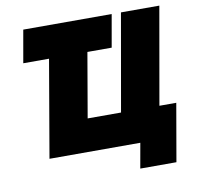

<svg xmlns="http://www.w3.org/2000/svg" viewBox="-89 -793 1050 1020"><g transform="rotate(-10 436.0 -282.5)"><path d="M71 -524H210L120 0H610L586 135H781L835 -176H744L836 -700H629L537 -176H357L417 -524H548L579 -700H102Z"/></g></svg>

Font: Fixel Display 20240404 Black
Style: Italic
Weight: 900
Italic angle: -10°
Designer: AlfaBravo + MacPaw
Foundry: Kyrylo Tkachov, Marchela Mozhyna, Serhii Makarenko, Maria Weinstein, Zakhar Kryvoshyya
Version: Version 1.211;Glyphs 3.2 (3225)